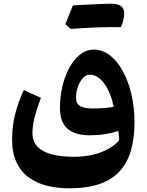

<svg xmlns="http://www.w3.org/2000/svg" viewBox="-20 -764 795 1041"><path d="M709.2 -101.2Q709.2 -181.7 692.5 -252.8Q675.9 -323.9 645.9 -378.4Q615.9 -433 575.9 -464Q535.8 -495 489 -495Q447 -495 413.1 -467.6Q379.1 -440.2 354.9 -394.8Q330.7 -349.3 317.8 -293.3Q304.9 -237.3 304.9 -180Q304.9 -102.3 345.7 -66.4Q386.5 -30.5 466.5 -30.5Q510.3 -30.5 549.6 -36.6Q588.8 -42.8 621.4 -53.5Q623.3 -39.4 624.3 -27.8Q625.3 -16.1 625.8 -2.6Q601.1 25.2 564 45.1Q526.9 65.1 480.4 75.6Q434 86.2 380.3 86.2Q342.1 86.2 302.7 81.1Q263.4 76 230 62.3Q196.7 48.6 176.3 23.3Q155.9 -2 155.9 -42.7Q156.9 -93.4 171.3 -141.9Q185.6 -190.4 201.9 -233.7L109 -275.6Q78.3 -210 62 -144.8Q45.6 -79.6 45.6 -7.9Q45.6 65.2 69.4 115.8Q93.1 166.5 135.4 197.5Q177.7 228.6 233.7 242.8Q289.8 257 354.7 257Q453.4 257 521.3 232.9Q589.3 208.8 630.6 162.5Q672 116.1 690.6 49.7Q709.2 -16.7 709.2 -101.2ZM596.7 -184.6Q570.3 -180.1 540.6 -178Q510.8 -175.8 483.5 -175.8Q437.8 -175.8 415 -188.2Q392.2 -200.7 392.2 -234.3Q392.2 -264.2 402.1 -292.8Q412 -321.5 428.8 -340.2Q445.6 -359 466 -359Q510.2 -359 545 -311.4Q579.9 -263.8 596.7 -184.6ZM580.9 -617.1Q595.9 -617.1 606.1 -616.9Q616.3 -616.8 623.1 -616.8Q629.9 -616.8 635.3 -616.5Q644.4 -636 648.8 -655.1Q653.2 -674.2 653.2 -690.6Q653.2 -717.9 636.4 -730.9Q619.6 -743.8 581.9 -743.8Q540.4 -725.8 498.8 -707.1Q457.2 -688.4 416.1 -669.9Q375.1 -651.4 334.3 -632.6Q341.8 -626.1 349.1 -619.7Q356.4 -613.2 363.1 -607.2Q397.4 -609.8 437.3 -612.2Q477.2 -614.5 515.1 -615.8Q552.9 -617.1 580.9 -617.1ZM363.1 -607.2Q399.8 -629.7 436.3 -652.1Q472.8 -674.6 509.2 -697.6Q545.5 -720.6 581.9 -743.8Q568.8 -743.8 545 -743Q521.1 -742.3 491.7 -740.8Q462.3 -739.4 431.8 -737.9Q401.4 -736.3 375.4 -734.5Q365 -709.3 354.8 -684.1Q344.7 -658.8 334.3 -632.6Q341.8 -626.1 349.1 -619.7Q356.4 -613.2 363.1 -607.2Z"/></svg>

Font: Pinar-VF
Style: Regular
Weight: 300
Designer: Amin Abedi
Version: Version 3.0